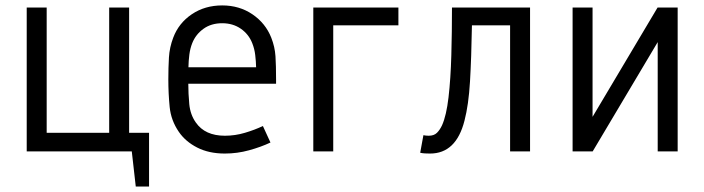

<svg xmlns="http://www.w3.org/2000/svg" viewBox="-20 -556 2586 705"><path d="M151.4 -68.4H380.9V-528.3H454.1V-68.4H527.3V128.9H478.5L463.9 0H78.1V-528.3H151.4Z M795.9 -536.1Q858.9 -536.1 907 -503.4Q955.1 -470.7 976.1 -417.5Q989.3 -383.8 991.5 -349.6Q993.7 -315.4 993.7 -264.6V-248.5H671.4Q671.4 -212.9 675 -173.8Q678.7 -134.8 699.2 -106Q732.9 -57.6 805.7 -57.6Q843.3 -57.6 879.4 -68.4Q915.5 -79.1 945.3 -93.3L973.1 -32.7Q938 -16.1 894.5 -4.2Q851.1 7.8 805.7 7.8Q747.1 7.8 704.1 -14.2Q661.1 -36.1 636.7 -71.8Q607.9 -113.8 603 -163.1Q598.1 -212.4 598.1 -264.2Q598.1 -307.6 600.3 -345Q602.5 -382.3 616.2 -418Q636.2 -471.2 684.3 -503.7Q732.4 -536.1 795.9 -536.1ZM795.9 -470.7Q755.4 -470.7 727.1 -450.2Q698.7 -429.7 686 -397.9Q678.2 -378.4 675.3 -355.7Q672.4 -333 671.9 -309.1H920.4Q919.9 -330.6 917.2 -353.5Q914.6 -376.5 906.2 -397.5Q893.1 -430.7 864 -450.7Q835 -470.7 795.9 -470.7Z M1130.4 -528.3H1442.9V-462.9H1203.6V0H1130.4Z M1522.9 4.9 1534.7 -59.6Q1543.9 -57.6 1554.2 -57.6Q1573.7 -57.6 1584.5 -68.4Q1595.2 -79.1 1603 -95.7Q1619.1 -131.3 1627 -199.2Q1634.8 -267.1 1637.2 -353Q1639.6 -439 1639.6 -528.3H1926.3V0H1853V-462.9H1712.9Q1710.9 -342.8 1705.8 -256.8Q1700.7 -170.9 1685.5 -112.8Q1654.8 7.8 1559.1 7.8Q1549.3 7.8 1540.3 7.3Q1531.2 6.8 1522.9 4.9Z M2155.8 -528.3V-127L2394.5 -528.3H2468.3V0H2395V-401.4L2156.2 0H2082.5V-528.3Z"/></svg>

Font: Gidole
Style: Regular
Weight: 400
Version: Version 2.100; ttfautohint (v1.8.4.7-5d5b)